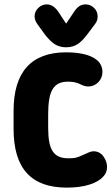

<svg xmlns="http://www.w3.org/2000/svg" viewBox="-20 -846 509 877"><path d="M200 -325Q200 -365 205 -393.5Q210 -422 221 -439.5Q232 -457 249 -465Q266 -473 291 -473Q325 -473 347 -461Q367 -451 383 -451Q410 -451 429 -470.5Q448 -490 448 -518Q448 -541 434 -560Q416 -583 377 -595Q338 -607 282 -607Q222 -607 177 -590Q132 -573 102 -539.5Q72 -506 57 -456Q42 -406 42 -339V-257Q42 -190 57 -139.5Q72 -89 102.5 -55.5Q133 -22 178.5 -5.5Q224 11 285 11Q346 11 389.5 -3Q433 -17 453 -41Q469 -58 469 -83Q469 -109 452 -132Q435 -155 407 -155Q395 -155 377 -146Q355 -136 342.5 -131Q330 -126 319.5 -124.5Q309 -123 292 -123Q267 -123 249.5 -130.5Q232 -138 221 -154.5Q210 -171 205 -197.5Q200 -224 200 -262ZM282 -738 248 -790Q224 -826 194 -826Q172 -826 155 -810Q138 -794 138 -771Q138 -753 152 -734L184 -690Q209 -657 231 -643.5Q253 -630 282 -630Q312 -630 334 -644Q356 -658 381 -692L414 -736Q426 -751 426 -771Q426 -794 409.5 -810Q393 -826 370 -826Q339 -826 317 -790Z"/></svg>

Font: Beiruti Black
Style: Regular
Weight: 900
Designer: Arlette Boutros
Foundry: Boutros
Version: Version 1.41